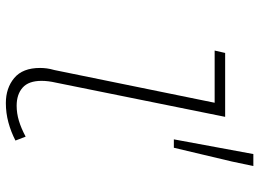

<svg xmlns="http://www.w3.org/2000/svg" viewBox="-132 -720 865 640"><g transform="rotate(90 300.0 -400.5)"><path d="M324 12Q274 12 240.5 -16Q207 -44 207 -102Q207 -113 208.5 -124.5Q210 -136 214 -150L323 -684H149L157 -719H370L256 -155Q253 -142 251.5 -130Q250 -118 250 -107Q250 -64 272.5 -44Q295 -24 333 -24Q358 -24 383 -31.5Q408 -39 436 -54L449 -20Q420 -5 388.5 3.5Q357 12 324 12ZM445 -548 494 -813H534L519 -742L473 -548Z"/></g></svg>

Font: Source Code Pro ExtraLight Light
Style: Italic
Weight: 300
Italic angle: -11°
Monospace: yes
Version: Version 1.016;hotconv 1.0.116;makeotfexe 2.5.65601